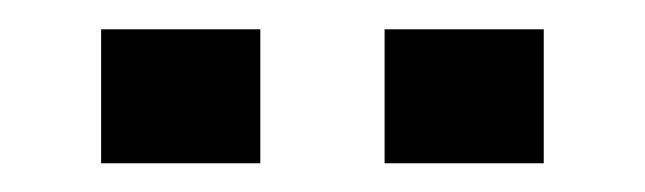

<svg xmlns="http://www.w3.org/2000/svg" viewBox="-20 -710 440 131"><path d="M49 -598.6V-690H157.6V-598.6ZM242.4 -598.6V-690H351V-598.6Z"/></svg>

Font: Mozilla Headline ExtraLight
Style: Regular
Weight: 200
Designer: Studio DRAMA
Foundry: Studio DRAMA
Version: Version 1.000